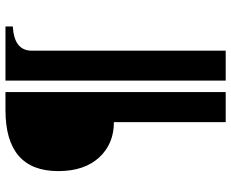

<svg xmlns="http://www.w3.org/2000/svg" viewBox="-94 -640 874 727"><g transform="rotate(-90 343.5 -277.0)"><path d="M357.9 140.1H244.1V-283.2Q162.6 -283.2 111.3 -337.9Q58.6 -394.5 58.6 -493.7Q58.6 -693.8 290 -693.8H357.9ZM606.4 -666Q514.6 -661.1 514.6 -594.2V140.1H401.4V-693.8H606.4Z"/></g></svg>

Font: Stardos Stencil
Style: Bold
Weight: 700
Designer: vernon adams
Foundry: vernon adams
Version: Version 1.000